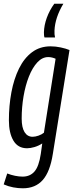

<svg xmlns="http://www.w3.org/2000/svg" viewBox="-32 -796 401 1036"><path d="M-12 199 7 140Q27 148 49 152.5Q71 157 90 157Q130 157 154 129.5Q178 102 188 35L196 -22Q176 -9 154 -2.5Q132 4 114 4Q65 4 40.5 -37Q16 -78 16 -147Q16 -226 29.5 -298Q43 -370 70.5 -426Q98 -482 140.5 -514Q183 -546 241 -546Q268 -546 296 -540Q324 -534 343 -526L253 35Q238 131 198.5 175.5Q159 220 91 220Q66 220 39.5 215Q13 210 -12 199ZM268 -479Q259 -483 249 -485.5Q239 -488 228 -488Q196 -488 169.5 -459.5Q143 -431 124 -383Q105 -335 95 -276Q85 -217 85 -156Q85 -108 100.5 -83Q116 -58 144 -58Q158 -58 175.5 -64Q193 -70 205 -80ZM265 -594H208Q206 -600 205.5 -607Q205 -614 205 -622Q206 -660 220.5 -700Q235 -740 261 -776H310Q265 -701 262 -631Q261 -610 265 -594Z"/></svg>

Font: Georama Condensed
Style: Italic
Weight: 400
Width: 3
Italic angle: -9°
Designer: Jean-Baptiste Levee
Foundry: Production Type
Version: Version 1.000